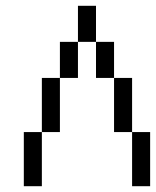

<svg xmlns="http://www.w3.org/2000/svg" viewBox="-20 -645 540 665"><path d="M62.5 -187.5V0H125V-187.5ZM437.5 -187.5V0H500V-187.5ZM125 -187.5H187.5V-375H125ZM437.5 -187.5V-375H375V-187.5ZM187.5 -375H250Q250 -375 250 -500H187.5Q187.5 -500 187.5 -375ZM375 -375Q375 -375 375 -500H312.5Q312.5 -500 312.5 -375ZM250 -500H312.5Q312.5 -500 312.5 -625H250Q250 -625 250 -500Z"/></svg>

Font: Unifont
Style: Regular
Weight: 500
Version: Version 15.1.04